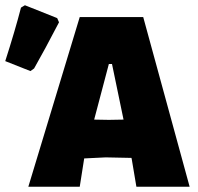

<svg xmlns="http://www.w3.org/2000/svg" viewBox="-53 -712 753 732"><path d="M670 0H467L449 -107L448 -110L350 -112L268 -108L251 0H55L251 -647H493ZM418 -256 374 -468H362L306 -256L362 -255ZM42 -692 165 -643 172 -627Q118 -523 77 -451L63 -441L-33 -479Q4 -594 27 -683Z"/></svg>

Font: Luna Sans Black
Style: Regular
Weight: 900
Designer: Juan Pablo del Peral
Foundry: Huerta Tipografica
Version: Version 2.001; ttfautohint (v1.5)